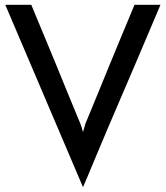

<svg xmlns="http://www.w3.org/2000/svg" viewBox="-20 -745 689 798"><path d="M110 -725Q117 -708 133 -669.5Q149 -631 169.5 -582Q190 -533 212.5 -478Q235 -423 255 -374Q275 -325 291 -286.5Q307 -248 314 -231Q315 -229 319 -217Q323 -205 325 -196L335 -231Q342 -248 358 -286.5Q374 -325 394 -374Q414 -423 436.5 -478Q459 -533 479.5 -582Q500 -631 516 -669.5Q532 -708 539 -725H647Q641 -711 625.5 -674.5Q610 -638 588 -586Q566 -534 539.5 -472Q513 -410 485.5 -346Q458 -282 431.5 -220Q405 -158 383.5 -106Q362 -54 346.5 -17.5Q331 19 325 33L2 -725Z"/></svg>

Font: JosefinSans
Style: SemiBold
Weight: 600
Designer: Santiago Orozco
Foundry: Typemade
Version: Version 1.0 ; ttfautohint (v1.3)